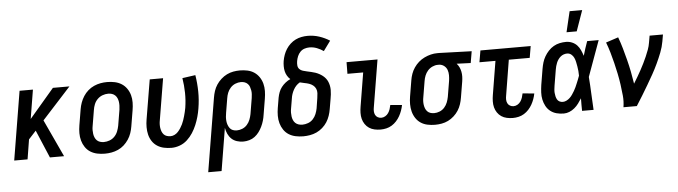

<svg xmlns="http://www.w3.org/2000/svg" viewBox="-54 -994 5109 1446"><g transform="rotate(-5 2500.0 -270.5)"><path d="M290 0 201 -210 145 -149 121 0H20L106 -520H207L171 -301L358 -520H483L266 -282L397 0Z M705 8Q675 8 647 2Q619 -4 596 -18.5Q573 -33 557.5 -56Q542 -79 534.5 -106Q527 -133 527 -162.5Q527 -192 532 -221L552 -341Q556 -366 565 -391Q574 -416 588.5 -438.5Q603 -461 623.5 -479Q644 -497 668.5 -508Q693 -519 718 -523.5Q743 -528 768 -528Q798 -528 826 -522Q854 -516 877 -501.5Q900 -487 916 -464Q932 -441 939.5 -414Q947 -387 946.5 -357.5Q946 -328 941 -299L921 -179Q917 -154 908.5 -129Q900 -104 885 -81.5Q870 -59 850 -41Q830 -23 805.5 -12Q781 -1 755.5 3.5Q730 8 705 8ZM705 -80Q727 -80 748.5 -88Q770 -96 786 -112.5Q802 -129 810.5 -150.5Q819 -172 823 -193L843 -313Q845 -328 845.5 -343Q846 -358 844 -372Q842 -386 836.5 -399Q831 -412 821 -421.5Q811 -431 797.5 -435.5Q784 -440 769 -440Q747 -440 725.5 -432Q704 -424 687.5 -407.5Q671 -391 662.5 -369.5Q654 -348 651 -327L631 -207Q628 -192 628 -177Q628 -162 630 -148Q632 -134 637.5 -121Q643 -108 652.5 -98.5Q662 -89 676 -84.5Q690 -80 705 -80Z M1209 8Q1180 8 1152 2Q1124 -4 1101 -19Q1078 -34 1063 -57Q1048 -80 1041.5 -107Q1035 -134 1035 -163Q1035 -192 1040 -221L1090 -520H1191L1139 -207Q1136 -192 1135.5 -177.5Q1135 -163 1137 -149Q1139 -135 1144 -122Q1149 -109 1158 -99Q1167 -89 1181 -84.5Q1195 -80 1209 -80Q1225 -80 1240 -87.5Q1255 -95 1266 -107Q1277 -119 1286 -133Q1295 -147 1302 -161.5Q1309 -176 1314 -191Q1319 -206 1323.5 -221.5Q1328 -237 1331.5 -252Q1335 -267 1338 -283Q1347 -340 1346 -396.5Q1345 -453 1336 -508L1435 -522Q1445 -461 1446 -397.5Q1447 -334 1436 -269Q1431 -238 1422.5 -207.5Q1414 -177 1401.5 -147Q1389 -117 1371 -89Q1353 -61 1328 -38Q1303 -15 1271.5 -3.5Q1240 8 1209 8Z M1468 215 1560 -341Q1564 -366 1572 -390.5Q1580 -415 1594.5 -437Q1609 -459 1629.5 -477.5Q1650 -496 1673.5 -507.5Q1697 -519 1722 -523.5Q1747 -528 1772 -528Q1801 -528 1829 -522Q1857 -516 1879.5 -501Q1902 -486 1917.5 -463Q1933 -440 1940 -413Q1947 -386 1946.5 -357Q1946 -328 1941 -299L1921 -179Q1918 -157 1911.5 -135Q1905 -113 1895 -92Q1885 -71 1871 -52Q1857 -33 1838.5 -19Q1820 -5 1797 1.5Q1774 8 1752 8Q1727 8 1703.5 0.5Q1680 -7 1663 -23Q1646 -39 1636 -61Q1626 -83 1622 -107L1569 215ZM1710 -80Q1731 -80 1752 -88.5Q1773 -97 1788 -114Q1803 -131 1811 -151.5Q1819 -172 1823 -193L1843 -313Q1845 -328 1846 -342.5Q1847 -357 1844.5 -371Q1842 -385 1837.5 -398Q1833 -411 1823 -421Q1813 -431 1800 -435.5Q1787 -440 1772 -440Q1751 -440 1730 -431.5Q1709 -423 1693.5 -406Q1678 -389 1670 -368.5Q1662 -348 1659 -327L1641 -219Q1638 -204 1637 -188Q1636 -172 1637.5 -157Q1639 -142 1644 -128Q1649 -114 1657.5 -102.5Q1666 -91 1680 -85.5Q1694 -80 1710 -80Z M2205 8Q2176 8 2147.5 2Q2119 -4 2096 -18.5Q2073 -33 2057.5 -56Q2042 -79 2034.5 -106Q2027 -133 2027 -162.5Q2027 -192 2032 -221L2045 -298Q2049 -319 2056.5 -339Q2064 -359 2077 -376Q2090 -393 2107.5 -407Q2125 -421 2145 -430Q2131 -442 2121.5 -458.5Q2112 -475 2108 -493Q2104 -511 2104 -531Q2104 -551 2107 -570Q2111 -593 2119 -615.5Q2127 -638 2140 -658.5Q2153 -679 2171.5 -696Q2190 -713 2211.5 -723.5Q2233 -734 2256.5 -738.5Q2280 -743 2303 -743Q2349 -743 2391 -729Q2433 -715 2469 -692L2415 -618Q2392 -634 2365 -644.5Q2338 -655 2308 -655Q2290 -655 2271.5 -649Q2253 -643 2239.5 -629Q2226 -615 2218.5 -597Q2211 -579 2208 -561Q2205 -544 2206.5 -527.5Q2208 -511 2218.5 -500Q2229 -489 2244.5 -484.5Q2260 -480 2275.5 -476.5Q2291 -473 2307 -469.5Q2323 -466 2337.5 -461Q2352 -456 2366 -448.5Q2380 -441 2392 -431.5Q2404 -422 2413.5 -410Q2423 -398 2429 -383.5Q2435 -369 2438 -353.5Q2441 -338 2441 -321.5Q2441 -305 2439 -288.5Q2437 -272 2434 -255L2421 -179Q2417 -154 2408.5 -129Q2400 -104 2386 -82Q2372 -60 2351 -41.5Q2330 -23 2306 -12Q2282 -1 2256 3.5Q2230 8 2205 8ZM2206 -80Q2227 -80 2249 -88Q2271 -96 2286.5 -113Q2302 -130 2310.5 -151Q2319 -172 2323 -193L2335 -270Q2338 -288 2339 -306.5Q2340 -325 2333 -340.5Q2326 -356 2312.5 -366.5Q2299 -377 2282.5 -382.5Q2266 -388 2248.5 -391Q2231 -394 2214 -399Q2198 -390 2186 -377Q2174 -364 2165.5 -348.5Q2157 -333 2151.5 -316.5Q2146 -300 2144 -284L2131 -207Q2128 -192 2128 -177Q2128 -162 2130 -148Q2132 -134 2137.5 -121Q2143 -108 2153 -98.5Q2163 -89 2177 -84.5Q2191 -80 2206 -80Z M2790 8Q2766 8 2743.5 3Q2721 -2 2703 -14Q2685 -26 2672.5 -44.5Q2660 -63 2654.5 -84.5Q2649 -106 2649.5 -130Q2650 -154 2654 -177L2696 -432H2577L2578 -520H2812L2753 -163Q2750 -148 2750.5 -133.5Q2751 -119 2757 -106.5Q2763 -94 2775.5 -87Q2788 -80 2802 -80Q2818 -80 2832.5 -88.5Q2847 -97 2856 -110.5Q2865 -124 2870 -139Q2875 -154 2878 -170L2966 -162Q2962 -141 2954.5 -120Q2947 -99 2936 -79.5Q2925 -60 2909.5 -43Q2894 -26 2874.5 -14Q2855 -2 2833 3Q2811 8 2790 8Z M3201 8Q3172 8 3144 2Q3116 -4 3093.5 -19Q3071 -34 3056 -57Q3041 -80 3034 -107Q3027 -134 3027 -163Q3027 -192 3032 -221L3052 -341Q3056 -366 3064.5 -390Q3073 -414 3088 -436Q3103 -458 3123 -475.5Q3143 -493 3167 -504.5Q3191 -516 3215.5 -522Q3240 -528 3265 -528H3281L3524 -520L3509 -432L3403 -436Q3415 -423 3422.5 -407Q3430 -391 3433.5 -373Q3437 -355 3436.5 -336Q3436 -317 3433 -299L3413 -179Q3409 -154 3401 -129.5Q3393 -105 3379 -83Q3365 -61 3344.5 -42.5Q3324 -24 3300.5 -12.5Q3277 -1 3251.5 3.5Q3226 8 3201 8ZM3202 -80Q3223 -80 3244 -88.5Q3265 -97 3280 -114Q3295 -131 3303 -151.5Q3311 -172 3315 -193L3335 -313Q3338 -334 3338 -355Q3338 -376 3331.5 -394.5Q3325 -413 3309.5 -425.5Q3294 -438 3274 -440H3260Q3240 -440 3219.5 -430.5Q3199 -421 3184.5 -404.5Q3170 -388 3162 -367.5Q3154 -347 3151 -327L3131 -207Q3128 -192 3127.5 -177.5Q3127 -163 3129 -149Q3131 -135 3136 -122Q3141 -109 3150.5 -99Q3160 -89 3173.5 -84.5Q3187 -80 3202 -80Z M3790 8Q3766 8 3743.5 3Q3721 -2 3703 -14Q3685 -26 3672.5 -44.5Q3660 -63 3654.5 -84.5Q3649 -106 3649.5 -130Q3650 -154 3654 -177L3696 -432H3575L3590 -520H3970L3955 -432H3797L3753 -163Q3750 -148 3750.5 -133.5Q3751 -119 3757 -106.5Q3763 -94 3775.5 -87Q3788 -80 3802 -80Q3818 -80 3832.5 -88.5Q3847 -97 3856 -110.5Q3865 -124 3870 -139Q3875 -154 3878 -170L3966 -162Q3962 -141 3954.5 -120Q3947 -99 3936 -79.5Q3925 -60 3909.5 -43Q3894 -26 3874.5 -14Q3855 -2 3833 3Q3811 8 3790 8Z M4175 8Q4146 8 4120 1Q4094 -6 4073.5 -22Q4053 -38 4040.5 -61.5Q4028 -85 4022.5 -111Q4017 -137 4018.5 -165Q4020 -193 4024 -221L4044 -341Q4048 -365 4055 -388.5Q4062 -412 4074.5 -433.5Q4087 -455 4104.5 -474Q4122 -493 4144 -505.5Q4166 -518 4190 -523Q4214 -528 4238 -528Q4262 -528 4284 -518.5Q4306 -509 4321 -492.5Q4336 -476 4345.5 -455Q4355 -434 4362 -412Q4370 -439 4378.5 -466Q4387 -493 4397 -520H4484Q4459 -453 4435 -385Q4411 -317 4386 -250Q4391 -188 4393.5 -125.5Q4396 -63 4400 0H4313Q4313 -24 4312.5 -47.5Q4312 -71 4313 -95Q4301 -76 4287.5 -57.5Q4274 -39 4256 -24Q4238 -9 4217 -0.5Q4196 8 4175 8ZM4175 -80Q4189 -80 4203 -87Q4217 -94 4228.5 -105Q4240 -116 4248.5 -129Q4257 -142 4265 -155Q4273 -168 4279 -182Q4285 -196 4291 -210Q4297 -224 4302.5 -238Q4308 -252 4313 -266Q4313 -284 4311.5 -301.5Q4310 -319 4307 -336Q4304 -353 4300.5 -370Q4297 -387 4290 -402.5Q4283 -418 4269.5 -429Q4256 -440 4238 -440Q4225 -440 4212 -435.5Q4199 -431 4188.5 -422Q4178 -413 4170 -401.5Q4162 -390 4157 -377.5Q4152 -365 4148.5 -352.5Q4145 -340 4143 -327L4123 -207Q4121 -194 4119.5 -180Q4118 -166 4119 -153Q4120 -140 4123 -127Q4126 -114 4132 -103Q4138 -92 4149.5 -86Q4161 -80 4175 -80ZM4248 -600 4285 -756H4380L4325 -600Z M4626 0Q4633 -44 4629 -87Q4625 -130 4619 -172Q4613 -214 4604.5 -255.5Q4596 -297 4586 -337.5Q4576 -378 4564.5 -418Q4553 -458 4538 -497L4632 -528Q4648 -485 4660.5 -441Q4673 -397 4684.5 -352Q4696 -307 4705 -261.5Q4714 -216 4721 -170Q4736 -194 4750 -218Q4764 -242 4777.5 -266.5Q4791 -291 4803 -315.5Q4815 -340 4826 -365Q4837 -390 4846.5 -416Q4856 -442 4860 -468L4869 -520H4970L4961 -468Q4954 -427 4938 -386Q4922 -345 4903.5 -305.5Q4885 -266 4863.5 -227.5Q4842 -189 4819.5 -151Q4797 -113 4774 -75Q4751 -37 4727 0Z"/></g></svg>

Font: Iosevka Term Curly Semibold
Style: Italic
Weight: 600
Italic angle: -9°
Designer: Belleve Invis
Foundry: Belleve Invis
Version: Version 32.3.0